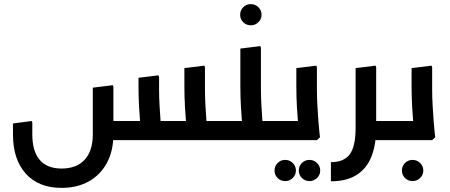

<svg xmlns="http://www.w3.org/2000/svg" viewBox="-20 -681 2188 933"><path d="M966 0V-93H1062V0ZM1062 0V-93Q1074 -93 1078 -80.5Q1082 -68 1082 -47Q1082 -27 1078 -13.5Q1074 0 1062 0ZM279 232Q168 232 105.5 163Q43 94 43 -28H137Q137 54 173 96Q209 138 279 138Q352 138 391.5 95Q431 52 431 -28H531Q531 53 499 111.5Q467 170 410.5 201Q354 232 279 232ZM43 -28V-81L134 -93L137 -85V-28ZM431 -28V-255L528 -267L531 -259V-28ZM480 0V-93H919V0ZM662 0 665 -42Q665 -42 662 -74.5Q659 -107 656 -158Q653 -209 653 -265V-303L750 -315L753 -307V-247Q753 -206 755.5 -165Q758 -124 760.5 -89.5Q763 -55 765.5 -34.5Q768 -14 768 -14L753 0ZM885 0 888 -42Q888 -42 885 -74.5Q882 -107 879 -158Q876 -209 876 -265V-350L973 -362L976 -354V-247Q976 -206 978.5 -165Q981 -124 983.5 -89.5Q986 -55 988.5 -34.5Q991 -14 991 -14L976 0Z M1199 -558Q1177 -558 1162 -573Q1147 -588 1147 -609Q1147 -631 1162 -646Q1177 -661 1199 -661Q1220 -661 1235.5 -646Q1251 -631 1251 -609Q1251 -588 1235.5 -573Q1220 -558 1199 -558Z M1219 0V-93H1334V0ZM1334 0V-93Q1346 -93 1350 -80.5Q1354 -68 1354 -47Q1354 -27 1350 -13.5Q1346 0 1334 0ZM1148 -329V-445L1245 -457L1248 -449V-329ZM1157 0 1160 -42Q1160 -42 1157 -74.5Q1154 -107 1151 -158Q1148 -209 1148 -265V-350L1245 -362L1248 -354V-247Q1248 -206 1250.5 -165Q1253 -124 1255.5 -89.5Q1258 -55 1260.5 -34.5Q1263 -14 1263 -14L1248 0ZM1062 0V-93H1168V0ZM1062 0Q1051 0 1046.5 -14Q1042 -28 1042 -48Q1042 -68 1046.5 -80.5Q1051 -93 1062 -93Z M1366 199Q1344 199 1329 184Q1314 169 1314 148Q1314 126 1329 111Q1344 96 1366 96Q1387 96 1402.5 111Q1418 126 1418 148Q1418 169 1402.5 184Q1387 199 1366 199ZM1484 199Q1462 199 1447 184Q1432 169 1432 148Q1432 126 1447 111Q1462 96 1484 96Q1505 96 1520.5 111Q1536 126 1536 148Q1536 169 1520.5 184Q1505 199 1484 199Z M1429 0 1432 -42Q1432 -42 1429 -74.5Q1426 -107 1423 -158Q1420 -209 1420 -265V-350L1517 -362L1520 -354V-247Q1520 -206 1522.5 -165Q1525 -124 1527.5 -89.5Q1530 -55 1532.5 -34.5Q1535 -14 1535 -14L1520 0ZM1334 0V-93H1440V0ZM1334 0Q1323 0 1318.5 -13.5Q1314 -27 1314 -48Q1314 -68 1318.5 -80.5Q1323 -93 1334 -93Z M1788 0V-93H1894V0ZM1894 0V-93Q1906 -93 1910 -80.5Q1914 -68 1914 -47Q1914 -27 1910 -13.5Q1906 0 1894 0ZM1588 200V107Q1651 107 1679.5 69Q1708 31 1708 -60V-350L1805 -362L1808 -354V-60Q1808 21 1785 79.5Q1762 138 1713 169Q1664 200 1588 200Z M1985 199Q1963 199 1948 184Q1933 169 1933 148Q1933 126 1948 111Q1963 96 1985 96Q2006 96 2021.5 111Q2037 126 2037 148Q2037 169 2021.5 184Q2006 199 1985 199Z M1989 0 1992 -42Q1992 -42 1989 -74.5Q1986 -107 1983 -158Q1980 -209 1980 -265V-350L2077 -362L2080 -354V-247Q2080 -206 2082.5 -165Q2085 -124 2087.5 -89.5Q2090 -55 2092.5 -34.5Q2095 -14 2095 -14L2080 0ZM1894 0V-93H2000V0ZM1894 0Q1883 0 1878.5 -13.5Q1874 -27 1874 -48Q1874 -68 1878.5 -80.5Q1883 -93 1894 -93Z"/></svg>

Font: Fustat SemiBold
Style: Regular
Weight: 600
Designer: Mohamed Gaber, Khaled Hosny, Laura Garcia Mut
Foundry: Kief Type Foundry, Alif Type Foundry, Hard Type Foundry
Version: Version 1.007